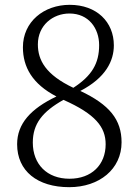

<svg xmlns="http://www.w3.org/2000/svg" viewBox="-20 -762 576 796"><path d="M268 -21C175 -21 116 -81 116 -171C116 -249 156 -299 243 -348C376 -289 418 -235 418 -164C418 -79 360 -21 268 -21ZM137 -578C137 -657 199 -706 268 -706C348 -706 391 -644 391 -575C391 -499 361 -448 284 -398C170 -452 137 -512 137 -578ZM313 -385C419 -440 452 -510 452 -574C452 -671 381 -742 269 -742C162 -742 75 -672 75 -566C75 -484 114 -414 214 -362C107 -311 51 -249 51 -164C51 -53 135 14 267 14C392 14 484 -61 484 -172C484 -266 434 -328 313 -385Z"/></svg>

Font: Noto Serif CJK JP Light
Style: Regular
Weight: 300
Designer: Ryoko NISHIZUKA 西塚涼子 (kana & ideographs); Frank Grießhammer (Latin, Greek & Cyrillic); Wenlong ZHANG 张文龙 (bopomofo); San
Foundry: Adobe Systems Incorporated
Version: Version 1.001;PS 1.001;hotconv 16.6.54;makeotf.lib2.5.65590